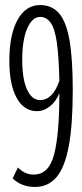

<svg xmlns="http://www.w3.org/2000/svg" viewBox="-20 -730 324 760"><path d="M118 10Q65 10 30 -24L51 -67Q64 -54 79 -46.5Q94 -39 114 -39Q173 -39 194 -118Q215 -197 215 -361Q202 -329 178 -309.5Q154 -290 126 -290Q75 -290 46 -342.5Q17 -395 17 -489Q17 -593 49.5 -651.5Q82 -710 139 -710Q185 -710 213.5 -677.5Q242 -645 255 -571.5Q268 -498 268 -373Q268 -235 252 -150.5Q236 -66 203 -28Q170 10 118 10ZM68 -493Q68 -417 87 -375.5Q106 -334 139 -334Q189 -334 215 -410Q213 -506 205 -561.5Q197 -617 180.5 -640Q164 -663 139 -663Q108 -663 88 -618Q68 -573 68 -493Z"/></svg>

Font: Georama Extra Condensed Light
Style: Regular
Weight: 300
Width: 2
Designer: Jean-Baptiste Levee
Foundry: Production Type
Version: Version 1.000